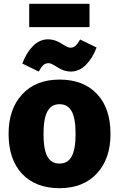

<svg xmlns="http://www.w3.org/2000/svg" viewBox="-20 -968 624 1006"><path d="M449 -826H133V-948H449ZM350 -593Q316 -593 282 -615Q248 -637 236 -637Q218 -637 207 -627Q196 -617 183 -593L97 -635Q117 -690 152 -726Q187 -762 232 -762Q267 -762 301.5 -740Q336 -718 348 -718Q364 -718 375.5 -728Q387 -738 400 -761L486 -719Q465 -663 430 -628Q395 -593 350 -593ZM292 -551Q417 -551 488 -476Q559 -401 559 -266Q559 -136 487.5 -59Q416 18 292 18Q167 18 96 -57Q25 -132 25 -267Q25 -397 96.5 -474Q168 -551 292 -551ZM208 -267Q208 -184 228.5 -147.5Q249 -111 292 -111Q335 -111 355.5 -148.5Q376 -186 376 -266Q376 -348 355.5 -385Q335 -422 292 -422Q249 -422 228.5 -384.5Q208 -347 208 -267Z"/></svg>

Font: FiraGO ExtraBold
Style: Regular
Weight: 800
Designer: bBox Type
Foundry: bBox Type GmbH
Version: Version 1.001;PS 001.001;hotconv 1.0.88;makeotf.lib2.5.64775